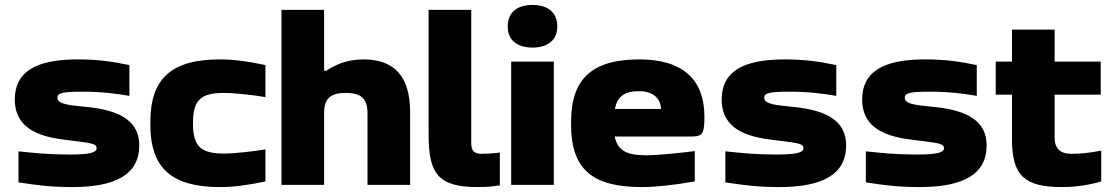

<svg xmlns="http://www.w3.org/2000/svg" viewBox="-20 -750 4510 779"><path d="M283 -178C355 -169 372 -166 372 -148C372 -130 338 -123 262 -123C182 -123 119 -129 55 -136V-10C134 2 191 9 273 9C449 9 545 -42 545 -160C545 -293 401 -310 304 -319C240 -325 213 -333 213 -353C213 -371 227 -378 313 -378C390 -378 448 -371 505 -361V-486C431 -501 376 -509 295 -509C124 -509 40 -458 40 -346C40 -195 207 -188 283 -178Z M590 -256V-244C590 -63 682 9 873 9C928 9 987 1 1057 -14V-144C1012 -136 931 -127 890 -127C799 -127 763 -152 763 -248V-252C763 -348 799 -373 890 -373C931 -373 1012 -364 1057 -356V-486C987 -501 928 -509 873 -509C682 -509 590 -437 590 -256Z M1122 -710V0H1295V-291C1295 -348 1318 -373 1383 -373C1447 -373 1471 -348 1471 -291V0H1644V-295C1644 -442 1578 -509 1455 -509C1390 -509 1343 -489 1304 -463H1295V-710Z M1934 -126C1898 -126 1892 -144 1892 -172V-710H1719V-206C1719 -46 1756 9 1919 9C1949 9 1978 7 2008 2V-131C1980 -127 1945 -126 1934 -126Z M2054 -500V0H2227V-500ZM2040 -641C2040 -590 2075 -557 2141 -557C2205 -557 2241 -590 2241 -641V-644C2241 -697 2205 -730 2141 -730C2075 -730 2040 -697 2040 -644Z M2838 -277C2838 -422 2756 -509 2574 -509C2388 -509 2297 -435 2297 -256V-244C2297 -61 2386 9 2584 9C2641 9 2714 1 2799 -14V-137C2754 -131 2652 -120 2601 -120C2523 -120 2486 -139 2474 -196H2775C2828 -196 2838 -199 2838 -277ZM2475 -308C2485 -360 2514 -380 2574 -380C2630 -380 2660 -351 2662 -308Z M3151 -178C3223 -169 3240 -166 3240 -148C3240 -130 3206 -123 3130 -123C3050 -123 2987 -129 2923 -136V-10C3002 2 3059 9 3141 9C3317 9 3413 -42 3413 -160C3413 -293 3269 -310 3172 -319C3108 -325 3081 -333 3081 -353C3081 -371 3095 -378 3181 -378C3258 -378 3316 -371 3373 -361V-486C3299 -501 3244 -509 3163 -509C2992 -509 2908 -458 2908 -346C2908 -195 3075 -188 3151 -178Z M3721 -178C3793 -169 3810 -166 3810 -148C3810 -130 3776 -123 3700 -123C3620 -123 3557 -129 3493 -136V-10C3572 2 3629 9 3711 9C3887 9 3983 -42 3983 -160C3983 -293 3839 -310 3742 -319C3678 -325 3651 -333 3651 -353C3651 -371 3665 -378 3751 -378C3828 -378 3886 -371 3943 -361V-486C3869 -501 3814 -509 3733 -509C3562 -509 3478 -458 3478 -346C3478 -195 3645 -188 3721 -178Z M4326 -126C4281 -126 4259 -148 4259 -192V-366H4446V-500H4259V-630H4086V-500H4020V-366H4086V-184C4086 -35 4139 9 4290 9C4343 9 4404 0 4448 -14V-139C4401 -130 4370 -126 4326 -126Z"/></svg>

Font: LT Wave Black
Style: Regular
Weight: 900
Designer: Daniel Lyons
Version: Version 2.5 (Glyphs App)